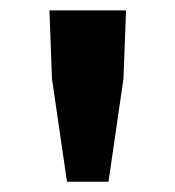

<svg xmlns="http://www.w3.org/2000/svg" viewBox="-20 -706 340 372"><path d="M109.8 -353.9 80.7 -553.3 75.8 -685.8H224.2L219.2 -553.3L190.2 -353.9Z"/></svg>

Font: Source Sans Variable
Style: Regular
Weight: 200
Designer: Paul D. Hunt
Foundry: Adobe Systems Incorporated
Version: Version 3.006;hotconv 1.0.111;makeotfexe 2.5.65597